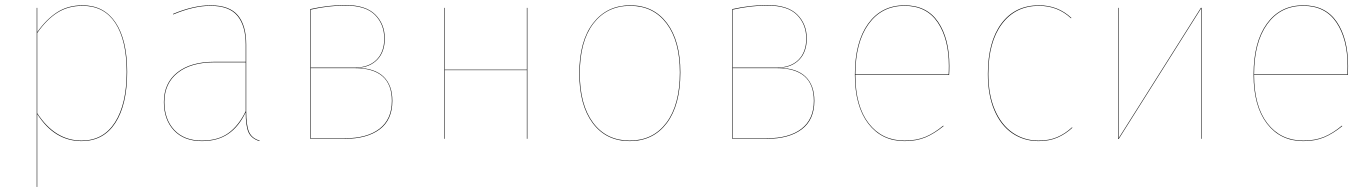

<svg xmlns="http://www.w3.org/2000/svg" viewBox="-20 -548 5414 758"><path d="M482 -264Q482 -135 435.5 -63Q389 9 302 9Q195 9 127 -98V190H125V-517H127V-421Q163 -472 205.5 -499.5Q248 -527 306 -527Q391 -527 436.5 -458.5Q482 -390 482 -264ZM480 -264Q480 -389 435.5 -457Q391 -525 306 -525Q249 -525 206.5 -498Q164 -471 127 -418V-101Q197 7 302 7Q388 7 434 -65Q480 -137 480 -264Z M1005 7 1004 9Q972 -1 961 -26Q950 -51 950 -105Q923 -48 881 -19.5Q839 9 777 9Q706 9 666.5 -33.5Q627 -76 627 -145Q627 -220 680 -262Q733 -304 826 -304H950V-372Q950 -446 917.5 -485.5Q885 -525 811 -525Q745 -525 664 -491L663 -493Q744 -527 811 -527Q886 -527 919 -487.5Q952 -448 952 -372V-110Q952 -53 963 -27.5Q974 -2 1005 7ZM950 -109V-302H826Q734 -302 681.5 -260.5Q629 -219 629 -145Q629 -77 668 -35Q707 7 777 7Q840 7 881 -22Q922 -51 950 -109Z M1529 -150Q1529 -75 1479 -37.5Q1429 0 1341 0H1205V-512Q1276 -528 1344 -528Q1424 -528 1461.5 -490.5Q1499 -453 1499 -396Q1499 -343 1469.5 -312.5Q1440 -282 1390 -280Q1459 -279 1494 -245.5Q1529 -212 1529 -150ZM1207 -510V-281H1378Q1435 -281 1466 -311.5Q1497 -342 1497 -396Q1497 -452 1460.5 -489Q1424 -526 1344 -526Q1276 -526 1207 -510ZM1527 -150Q1527 -279 1380 -279H1207V-2H1341Q1429 -2 1478 -39.5Q1527 -77 1527 -150Z M2060 -271H1736V0H1734V-517H1736V-273H2060V-517H2062V0H2060Z M2666 -262Q2666 -133 2612.5 -62Q2559 9 2466 9Q2373 9 2320 -62Q2267 -133 2267 -258Q2267 -386 2321.5 -456.5Q2376 -527 2468 -527Q2560 -527 2613 -457Q2666 -387 2666 -262ZM2269 -258Q2269 -134 2321.5 -63.5Q2374 7 2466 7Q2558 7 2611 -63.5Q2664 -134 2664 -262Q2664 -386 2611.5 -455.5Q2559 -525 2468 -525Q2376 -525 2322.5 -455Q2269 -385 2269 -258Z M3195 -150Q3195 -75 3145 -37.5Q3095 0 3007 0H2871V-512Q2942 -528 3010 -528Q3090 -528 3127.5 -490.5Q3165 -453 3165 -396Q3165 -343 3135.5 -312.5Q3106 -282 3056 -280Q3125 -279 3160 -245.5Q3195 -212 3195 -150ZM2873 -510V-281H3044Q3101 -281 3132 -311.5Q3163 -342 3163 -396Q3163 -452 3126.5 -489Q3090 -526 3010 -526Q2942 -526 2873 -510ZM3193 -150Q3193 -279 3046 -279H2873V-2H3007Q3095 -2 3144 -39.5Q3193 -77 3193 -150Z M3727 -252H3357Q3357 -129 3409.5 -61Q3462 7 3551 7Q3598 7 3633 -7.5Q3668 -22 3704 -52L3705 -50Q3668 -20 3633 -5.5Q3598 9 3551 9Q3461 9 3408 -60Q3355 -129 3355 -253Q3355 -382 3407.5 -454.5Q3460 -527 3551 -527Q3639 -527 3683.5 -461.5Q3728 -396 3728 -288Q3728 -266 3727 -252ZM3726 -288Q3726 -394 3682 -459.5Q3638 -525 3551 -525Q3461 -525 3409 -453Q3357 -381 3357 -254H3725Q3726 -267 3726 -288Z M4210 -477 4208 -476Q4156 -525 4082 -525Q3989 -525 3935.5 -453.5Q3882 -382 3882 -256Q3882 -174 3907.5 -114.5Q3933 -55 3978 -24Q4023 7 4080 7Q4122 7 4153.5 -6.5Q4185 -20 4212 -45L4214 -44Q4187 -19 4155 -5Q4123 9 4080 9Q4022 9 3976.5 -22Q3931 -53 3905.5 -113Q3880 -173 3880 -256Q3880 -383 3933.5 -455Q3987 -527 4082 -527Q4157 -527 4210 -477Z M4724 0H4722V-394V-515L4397 0H4394V-517H4396V-121V-2L4721 -517H4724Z M5301 -252H4931Q4931 -129 4983.5 -61Q5036 7 5125 7Q5172 7 5207 -7.5Q5242 -22 5278 -52L5279 -50Q5242 -20 5207 -5.5Q5172 9 5125 9Q5035 9 4982 -60Q4929 -129 4929 -253Q4929 -382 4981.5 -454.5Q5034 -527 5125 -527Q5213 -527 5257.5 -461.5Q5302 -396 5302 -288Q5302 -266 5301 -252ZM5300 -288Q5300 -394 5256 -459.5Q5212 -525 5125 -525Q5035 -525 4983 -453Q4931 -381 4931 -254H5299Q5300 -267 5300 -288Z"/></svg>

Font: FiraGO Two
Style: Regular
Weight: 100
Designer: bBox Type
Foundry: bBox Type GmbH
Version: Version 1.001